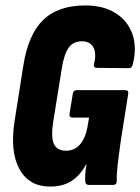

<svg xmlns="http://www.w3.org/2000/svg" viewBox="-20 -681 517 707"><path d="M164 6Q87 6 51.5 -58.5Q16 -123 34 -237L66 -440Q84 -554 139 -607.5Q194 -661 294 -661Q360 -661 404.5 -633.5Q449 -606 467 -557Q485 -508 469 -444Q466 -430 455 -430L338 -431Q323 -431 326 -445Q336 -484 324 -506.5Q312 -529 282 -529Q251 -529 234 -507Q217 -485 208 -432L176 -233Q167 -176 178.5 -151Q190 -126 223 -126Q254 -126 274 -148.5Q294 -171 302 -213L308 -248H248Q234 -248 236 -262L248 -335Q250 -349 262 -349H440Q455 -349 452 -335L425 -164Q417 -107 413 -72Q409 -37 410 -14Q410 0 396 0H308Q294 0 294 -14Q293 -25 294 -41.5Q295 -58 299 -75H297Q274 -34 242.5 -14Q211 6 164 6Z"/></svg>

Font: Sofia Sans Extra Condensed Black
Style: Italic
Weight: 900
Italic angle: -9°
Version: Version 4.100